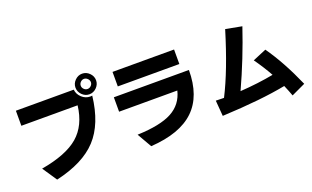

<svg xmlns="http://www.w3.org/2000/svg" viewBox="-97 -1374 3194 1967"><g transform="rotate(-20 1500.0 -390.5)"><path d="M100.6 -575.2V-739.3H731.4Q736.3 -688.5 775.9 -651.9Q815.4 -615.2 867.2 -615.2Q875 -615.2 888.7 -617.2Q854.5 -319.3 706.5 -159.7Q558.6 0 256.8 68.4L150.4 -89.8Q426.8 -137.7 557.6 -250.5Q688.5 -363.3 713.9 -575.2ZM788.6 -673.3Q754.9 -707 754.9 -752Q754.9 -796.9 788.6 -830.6Q822.3 -864.3 867.2 -864.3Q912.1 -864.3 945.8 -830.6Q979.5 -796.9 979.5 -752Q979.5 -707 945.8 -673.3Q912.1 -639.6 867.2 -639.6Q822.3 -639.6 788.6 -673.3ZM829.1 -791Q812.5 -774.4 812.5 -752.4Q812.5 -730.5 829.1 -713.9Q845.7 -697.3 867.7 -697.3Q889.6 -697.3 906.2 -713.9Q922.9 -730.5 922.9 -752Q922.9 -773.4 905.8 -790.5Q888.7 -807.6 867.2 -807.6Q845.7 -807.6 829.1 -791Z M1090.8 -368.2V-525.4H1909.2Q1909.2 -241.2 1753.9 -92.8Q1598.6 55.7 1279.3 76.2L1188.5 -82Q1439.5 -90.8 1565.4 -158.7Q1691.4 -226.6 1725.6 -368.2ZM1167 -616.2V-774.4H1837.9V-616.2Z M2060.5 -135.7Q2113.3 -133.8 2140.6 -133.8H2149.4Q2277.3 -383.8 2401.4 -792L2577.1 -758.8Q2470.7 -442.4 2332 -140.6Q2529.3 -153.3 2697.3 -185.5Q2645.5 -280.3 2567.4 -390.6L2715.8 -453.1Q2849.6 -264.6 2970.7 11.7L2818.4 83Q2800.8 33.2 2770.5 -37.1Q2501 15.6 2074.2 35.2Z"/></g></svg>

Font: GenEi M Gothic v2 Heavy
Style: Regular
Weight: 800
Version: Version 2.0